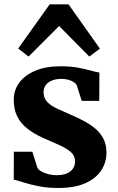

<svg xmlns="http://www.w3.org/2000/svg" viewBox="-20 -878 558 908"><path d="M255 11Q205.5 11 164.5 3Q123.5 -5 93.2 -14.8Q63 -24.5 45 -28.5L45.5 -160.5H133L157 -84Q162 -75 176.2 -67Q190.5 -59 209.2 -54.2Q228 -49.5 246.5 -49.5Q277 -49.5 296.5 -58Q316 -66.5 325.5 -81.5Q335 -96.5 335 -115Q335 -141.5 314.8 -159Q294.5 -176.5 259.8 -192.2Q225 -208 180 -227.5Q138.5 -246.5 108 -270.8Q77.5 -295 61.2 -328.2Q45 -361.5 45 -406.5Q45 -452 71.5 -487.5Q98 -523 147.5 -543.8Q197 -564.5 265 -564.5Q315 -564.5 350.2 -557.8Q385.5 -551 409.8 -544Q434 -537 450 -535L449.5 -401H366.5L342.5 -475.5Q338.5 -483.5 328.2 -490Q318 -496.5 303.2 -500.8Q288.5 -505 270.5 -505Q245 -505 225.8 -497.2Q206.5 -489.5 196.2 -475.2Q186 -461 186 -442Q186 -413.5 204 -395.2Q222 -377 251 -363.8Q280 -350.5 312.5 -336.5Q344 -323 374.5 -307Q405 -291 429.5 -270.8Q454 -250.5 468.8 -222.5Q483.5 -194.5 483.5 -156.5Q483.5 -110.5 459 -72.5Q434.5 -34.5 384 -11.8Q333.5 11 255 11ZM115 -610.5 66 -648.5 215 -857.5H304L452.5 -648L402.5 -610.5L259.5 -755Z"/></svg>

Font: Merriweather 28pt ExtraBold
Style: Regular
Weight: 800
Version: Version 2.100